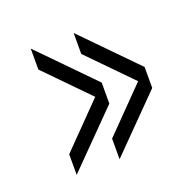

<svg xmlns="http://www.w3.org/2000/svg" viewBox="-74 -556 489 490"><g transform="rotate(-20 170.5 -310.5)"><path d="M172.5 -424.5V-481.5L313 -338V-281ZM172.5 -138.5V-194.5L313 -338V-281ZM56 -424.5V-481.5L196.5 -338V-281ZM56 -138.5V-194.5L196.5 -338V-281Z"/></g></svg>

Font: Big Shoulders Text ExtraLight
Style: Regular
Weight: 250
Version: Version 2.002